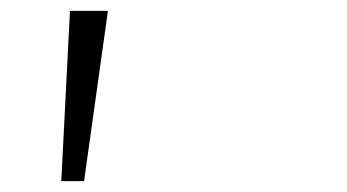

<svg xmlns="http://www.w3.org/2000/svg" viewBox="-20 -678 640 354"><path d="M109 -658H179L135 -344H93Z"/></svg>

Font: Ysabeau
Style: Regular
Weight: 400
Designer: Christian Thalmann (Catharsis Fonts)
Version: Version 0.003